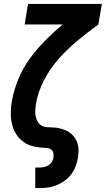

<svg xmlns="http://www.w3.org/2000/svg" viewBox="-20 -755 540 980"><path d="M160 205V100H182Q193 100 205 97.5Q217 95 227 89Q237 83 244 72.5Q251 62 253 50Q254 40 253 30.5Q252 21 246.5 13.5Q241 6 232 3Q223 0 213 0Q183 -1 154.5 -7Q126 -13 103 -28.5Q80 -44 64.5 -67.5Q49 -91 42 -118.5Q35 -146 35 -176Q35 -206 40 -236Q40 -237 40.5 -238Q41 -239 41 -240Q51 -296 73.5 -351Q96 -406 131.5 -455Q167 -504 210 -547.5Q253 -591 300 -630H106L123 -735H500L482 -630Q428 -591 375.5 -547.5Q323 -504 278.5 -453.5Q234 -403 203.5 -343.5Q173 -284 163 -222Q161 -207 160 -191.5Q159 -176 162 -161.5Q165 -147 172 -134.5Q179 -122 191.5 -114.5Q204 -107 219 -106Q234 -105 249.5 -104.5Q265 -104 279.5 -101Q294 -98 307.5 -93Q321 -88 333 -80Q345 -72 354 -61.5Q363 -51 369.5 -38Q376 -25 379 -10.5Q382 4 381 19.5Q380 35 378 50Q374 72 366 93.5Q358 115 344 134Q330 153 310.5 167Q291 181 269.5 190Q248 199 226 202Q204 205 182 205Z"/></svg>

Font: Iosevka Curly XBdObl
Style: Regular
Weight: 800
Italic angle: -9°
Monospace: yes
Designer: Belleve Invis
Foundry: Belleve Invis
Version: Version 11.1.0; ttfautohint (v1.8.3)